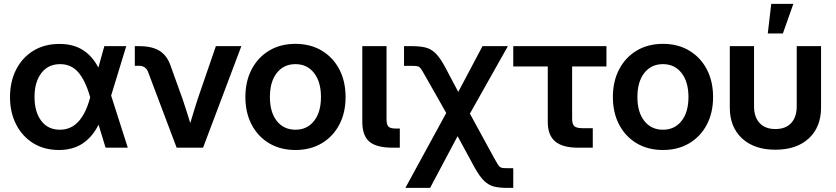

<svg xmlns="http://www.w3.org/2000/svg" viewBox="-20 -750 4244 975"><path d="M279.3 11.7Q204.6 11.7 148.7 -22.9Q92.8 -57.6 61.8 -118.4Q30.8 -179.2 30.8 -256.8Q30.8 -335.4 61.8 -396.5Q92.8 -457.5 149.2 -492.2Q205.6 -526.9 282.2 -526.9Q352.1 -526.9 400.6 -496.1Q449.2 -465.3 479.5 -406.7L509.8 -515.6H621.1L544.4 -264.6L628.9 0H516.1L480.5 -116.7Q448.7 -53.7 399.2 -21Q349.6 11.7 279.3 11.7ZM438 -255.9 437 -259.3Q413.1 -342.3 377.2 -383.3Q341.3 -424.3 285.6 -424.3Q224.6 -424.3 189.9 -378.9Q155.3 -333.5 155.3 -257.8Q155.3 -181.6 189.5 -136.5Q223.6 -91.3 284.2 -91.3Q341.3 -91.3 379.4 -134Q417.5 -176.8 438 -255.9Z M877 0 731.9 -384.8Q719.7 -416 685.5 -416H664.6V-515.6H687Q752.9 -515.6 791.3 -491.2Q829.6 -466.8 847.2 -413.6L907.2 -247.1Q917.5 -216.3 927.2 -185.8Q937 -155.3 946.3 -125Q955.1 -155.3 964.6 -185.8Q974.1 -216.3 983.9 -247.1L1076.2 -515.6H1205.6L1011.2 0Z M1480.5 11.7Q1404.3 11.7 1347.2 -22.2Q1290 -56.2 1258.1 -116.7Q1226.1 -177.2 1226.1 -257.3Q1226.1 -337.4 1258.1 -398.2Q1290 -459 1347.2 -493.2Q1404.3 -527.3 1480.5 -527.3Q1556.2 -527.3 1613.5 -493.2Q1670.9 -459 1702.9 -398.2Q1734.9 -337.4 1734.9 -257.3Q1734.9 -177.2 1702.9 -116.7Q1670.9 -56.2 1613.5 -22.2Q1556.2 11.7 1480.5 11.7ZM1480.5 -91.3Q1539.6 -91.3 1574.7 -135.7Q1609.9 -180.2 1609.9 -257.3Q1609.9 -334.5 1574.7 -379.4Q1539.6 -424.3 1480.5 -424.3Q1420.9 -424.3 1385.7 -379.6Q1350.6 -335 1350.6 -257.3Q1350.6 -180.2 1385.7 -135.7Q1420.9 -91.3 1480.5 -91.3Z M1974.6 0Q1892.1 0 1856 -30.5Q1819.8 -61 1819.8 -131.8V-515.6H1942.9V-144Q1942.9 -116.7 1952.9 -106.9Q1962.9 -97.2 1989.7 -97.2H2010.3V0Z M2038.6 204.1 2246.1 -176.3 2141.1 -361.3Q2126 -388.2 2118.4 -399.4Q2110.8 -410.6 2102.1 -413.1Q2093.3 -415.5 2074.7 -415.5H2031.7V-515.6H2074.7Q2112.8 -515.6 2140.6 -508.8Q2168.5 -502 2191.7 -479.5Q2214.8 -457 2240.2 -409.7L2307.1 -283.2L2430.2 -515.6H2559.1L2366.2 -172.9L2487.8 49.8Q2501 74.2 2508.1 85.2Q2515.1 96.2 2522.9 100.1Q2528.8 103 2535.9 103.5Q2543 104 2554.7 104H2586.4V204.1H2554.7Q2516.6 204.1 2489.3 197.5Q2461.9 190.9 2438.5 168.5Q2415 146 2388.7 98.1L2303.7 -58.6L2164.1 204.1Z M2916 0Q2836.9 0 2799.3 -31.7Q2761.7 -63.5 2761.7 -129.9V-412.6H2586.4V-515.6H3059.6V-412.6H2885.3V-147.9Q2885.3 -120.1 2896.2 -109.6Q2907.2 -99.1 2937.5 -99.1H2990.2V0Z M3346.7 11.7Q3270.5 11.7 3213.4 -22.2Q3156.2 -56.2 3124.3 -116.7Q3092.3 -177.2 3092.3 -257.3Q3092.3 -337.4 3124.3 -398.2Q3156.2 -459 3213.4 -493.2Q3270.5 -527.3 3346.7 -527.3Q3422.4 -527.3 3479.7 -493.2Q3537.1 -459 3569.1 -398.2Q3601.1 -337.4 3601.1 -257.3Q3601.1 -177.2 3569.1 -116.7Q3537.1 -56.2 3479.7 -22.2Q3422.4 11.7 3346.7 11.7ZM3346.7 -91.3Q3405.8 -91.3 3440.9 -135.7Q3476.1 -180.2 3476.1 -257.3Q3476.1 -334.5 3440.9 -379.4Q3405.8 -424.3 3346.7 -424.3Q3287.1 -424.3 3252 -379.6Q3216.8 -335 3216.8 -257.3Q3216.8 -180.2 3252 -135.7Q3287.1 -91.3 3346.7 -91.3Z M3917.5 10.3Q3810.1 10.3 3748 -47.4Q3686 -105 3686 -203.6V-515.6H3809.1V-210.4Q3809.1 -155.8 3837.4 -125.2Q3865.7 -94.7 3917.5 -94.7Q3969.7 -94.7 3997.8 -125.2Q4025.9 -155.8 4025.9 -210.4V-515.6H4149.4V-203.6Q4149.4 -105 4087.4 -47.4Q4025.4 10.3 3917.5 10.3ZM3878.9 -580.1 3896.5 -730.5H4008.8L3955.6 -580.1Z"/></svg>

Font: Inter Display SemiBold
Style: Regular
Weight: 600
Designer: Rasmus Andersson
Foundry: rsms
Version: Version 4.001;git-9221beed3